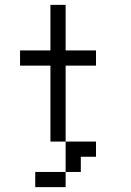

<svg xmlns="http://www.w3.org/2000/svg" viewBox="-20 -645 540 790"><path d="M250 -437.5H375V-375H250V-62.5H187.5V-375H62.5V-437.5H187.5V-625H250ZM125 62.5H250V125H125ZM250 -62.5H375V0H312.5V62.5H250Z"/></svg>

Font: 寒蝉点阵体 16px
Style: Regular
Weight: 400
Designer: Designed by Warren2060
Foundry: ChillType
Version: Version 1.000